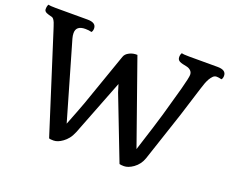

<svg xmlns="http://www.w3.org/2000/svg" viewBox="-121 -952 1394 1161"><g transform="rotate(20 576.0 -371.0)"><path d="M1144.5 -686Q1126 -690.9 1112.5 -690.9Q1099.1 -690.9 1089.6 -681.4Q1080.1 -671.9 1071.3 -657.2Q1057.6 -632.8 1044.4 -587.9L985.4 -399.4L879.9 -82Q865.2 -39.1 829.1 -13.2Q796.9 9.3 770 9.3Q749.5 9.3 740.7 6.3L584.5 -397.5L569.3 -446.3Q439.9 -112.3 429 -85.7Q418 -59.1 404.3 -42Q390.6 -24.9 375 -13.7Q343.8 9.3 316.9 9.3Q293 9.3 287.6 6.3L88.9 -617.2Q85 -627.9 81.5 -639.9Q78.1 -651.9 73.7 -662.1Q63.5 -686.5 51.8 -689.7Q40 -692.9 31.2 -695.1Q22.5 -697.3 15.6 -700.7Q0.5 -708 0.5 -720.7Q0.5 -742.2 7.8 -752.4Q19.5 -748.5 56.2 -748.5H260.3Q315.9 -748.5 315.9 -710.9Q315.9 -694.8 308.1 -686Q290.5 -690.9 267.6 -690.9Q208.5 -690.9 208.5 -643.1Q208.5 -627.4 213.4 -609.9L356.9 -113.8Q395.5 -211.4 415.5 -266.1L535.2 -607.9Q541.5 -628.4 566.4 -640.6Q587.9 -651.9 616.7 -650.9L806.2 -113.8Q867.7 -305.2 884.3 -363.8L937 -551.8Q957.5 -628.9 957.5 -646Q957.5 -663.1 946.5 -673.3Q935.5 -683.6 920.2 -686.8Q904.8 -689.9 893.3 -692.6Q881.8 -695.3 874 -699.2Q858.4 -707 858.4 -725.6Q858.4 -742.2 865.7 -752.4Q877 -748.5 914.1 -748.5H1096.7Q1152.3 -748.5 1152.3 -710.9Q1152.3 -694.8 1144.5 -686Z"/></g></svg>

Font: Quando
Style: Regular
Weight: 400
Version: Version 1.002